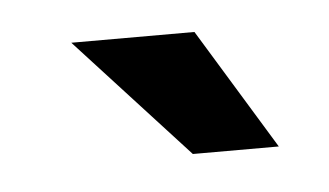

<svg xmlns="http://www.w3.org/2000/svg" viewBox="-26 -880 302 176"><g transform="rotate(-5 125.0 -792.5)"><path d="M43.9 -848.1H157.2L225.1 -736.8H146Z"/></g></svg>

Font: VL Bebas Neue Bold
Style: Regular
Weight: 700
Designer: Ryoichi Tsunekawa
Foundry: Ryoichi Tsunekawa
Version: Version 1.300